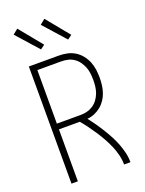

<svg xmlns="http://www.w3.org/2000/svg" viewBox="-176 -1050 852 1132"><g transform="rotate(-20 250.0 -484.0)"><path d="M69 0V-735H258Q284 -735 309.5 -729.5Q335 -724 357 -710.5Q379 -697 395.5 -676.5Q412 -656 422 -632Q432 -608 435.5 -582Q439 -556 439 -530Q439 -507 436 -483.5Q433 -460 425.5 -438Q418 -416 405 -396.5Q392 -377 373.5 -362Q355 -347 333.5 -338Q312 -329 288 -327Q307 -303 324.5 -278Q342 -253 358 -227Q374 -201 388.5 -174Q403 -147 414 -118.5Q425 -90 432 -60.5Q439 -31 439 0H399Q399 -31 391.5 -61Q384 -91 372 -119Q360 -147 345 -174Q330 -201 313 -227Q296 -253 278 -277.5Q260 -302 240 -326H109V0ZM109 -362H258Q279 -362 299 -367Q319 -372 336.5 -383.5Q354 -395 366.5 -412Q379 -429 386.5 -448.5Q394 -468 396.5 -489Q399 -510 399 -530Q399 -551 396.5 -572Q394 -593 386.5 -612Q379 -631 366.5 -648.5Q354 -666 336.5 -677.5Q319 -689 299 -693.5Q279 -698 258 -698H109ZM341 -805 219 -942 251 -968 368 -825ZM171 -805 49 -942 81 -968 198 -825Z"/></g></svg>

Font: Iosevka Term Curly Extralight
Style: Regular
Weight: 200
Designer: Belleve Invis
Foundry: Belleve Invis
Version: Version 32.3.0